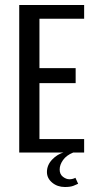

<svg xmlns="http://www.w3.org/2000/svg" viewBox="-20 -611 380 769"><path d="M57 0V-591H317V-536H138V-338H283V-278H138V-54H317V0ZM240 138Q210 138 189 120.5Q168 103 168 78Q168 50 189 28Q210 6 237 -1L273 0Q246 11 232.5 30Q219 49 219 68Q219 87 232 97Q245 107 258 107Q266 107 272.5 105Q279 103 282 101L293 125Q287 128 274.5 133Q262 138 240 138Z"/></svg>

Font: Alumni Sans Medium
Style: Regular
Weight: 500
Designer: Robert E. Leuschke
Foundry: Robert E. Leuschke
Version: Version 1.018